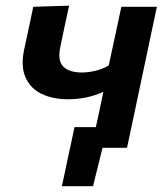

<svg xmlns="http://www.w3.org/2000/svg" viewBox="-20 -522 586 678"><path d="M198.5 135.5 209.5 84.5Q215 59 220 34Q226 7.5 231.8 -19.5Q237.5 -46.5 243 -73H318.5Q325 -104 332 -135.5Q338.5 -167 345 -198Q288.5 -171.5 219.5 -171.5Q167 -171.5 127.5 -190.2Q88 -209 70.5 -248Q60 -270.5 60 -300.5Q60 -322.5 65.5 -348Q75 -392.5 82.5 -427Q89.5 -461.5 97.5 -498L224 -502Q216.5 -467.5 209.2 -433.5Q202 -399.5 193 -356.5Q189.5 -340.5 189.5 -327.5Q189.5 -301 203.5 -287Q223.5 -266 270.5 -266Q290 -266 315.8 -271.8Q341.5 -277.5 364 -291L368 -309.5Q380.5 -367.5 389.8 -410.5Q399 -453.5 408.5 -498H534Q522.5 -444.5 511.5 -392Q500.5 -339 485 -266.5L474.5 -217Q461.5 -155 450.8 -104.5Q440 -54 428.5 0H342L308.5 135.5Z"/></svg>

Font: Heraclito SemiBold
Style: Italic
Weight: 600
Italic angle: -12°
Designer: Kostas Bartsokas (font) & Cristiano Sobral (main changes)
Foundry: Kostas Bartsokas (font) & Cristiano Sobral (main changes)
Version: Version 1.00;July 8, 2020;FontCreator 13.0.0.2655 64-bit